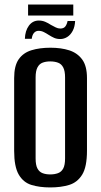

<svg xmlns="http://www.w3.org/2000/svg" viewBox="-20 -809 443 841"><path d="M200 12Q153 12 117.5 1Q82 -10 62 -44.5Q42 -79 42 -148V-467Q42 -521 62 -549.5Q82 -578 118 -589Q154 -600 201 -600Q248 -600 283.5 -588.5Q319 -577 340 -548.5Q361 -520 361 -467V-149Q361 -78 340 -44Q319 -10 283 1Q247 12 200 12ZM200 -45Q219 -45 234 -50.5Q249 -56 257 -71Q265 -86 265 -115V-470Q265 -498 257 -513.5Q249 -529 234 -534.5Q219 -540 200 -540Q181 -540 166.5 -534.5Q152 -529 144 -513.5Q136 -498 136 -470V-115Q136 -86 144 -71Q152 -56 166.5 -50.5Q181 -45 200 -45ZM244 -638Q229 -638 217.5 -643Q206 -648 192 -657Q183 -663 172 -668.5Q161 -674 149 -674Q137 -674 129 -665Q121 -656 119 -639H89Q90 -674 106.5 -696.5Q123 -719 150 -719Q165 -719 178 -713.5Q191 -708 203 -700Q214 -694 224 -689Q234 -684 244 -684Q259 -684 266 -693Q273 -702 276 -717H309Q308 -692 298.5 -674Q289 -656 274.5 -647Q260 -638 244 -638ZM103 -741V-789H301V-741Z"/></svg>

Font: Alumni Sans Thin SemiBold
Style: Regular
Weight: 600
Version: Version 1.018